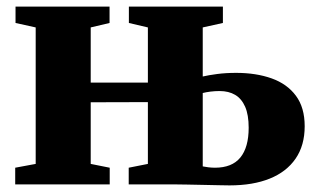

<svg xmlns="http://www.w3.org/2000/svg" viewBox="-20 -558 958 581"><path d="M674.5 3Q665.5 3 643.8 2.5Q622 2 595.8 1.5Q569.5 1 545.8 0.5Q522 0 509 0H369.5V-50.5L427.5 -62V-249L254.5 -248.5V-62L312 -50.5V0H26V-50.5L88 -62V-475L27 -488.5V-538H311.5V-488.5L254.5 -475V-308H427.5V-475L370 -488.5V-538H654.5V-488.5L593.5 -475V-326.5Q610.5 -330.5 636.8 -334Q663 -337.5 694.5 -337.5Q755 -337.5 802 -320.8Q849 -304 875.5 -268.2Q902 -232.5 902 -176Q902 -118 874.5 -78Q847 -38 796.2 -17.5Q745.5 3 674.5 3ZM630.5 -50.5Q682 -50.5 707.2 -81.2Q732.5 -112 732.5 -171.5Q732.5 -210.5 721.8 -235Q711 -259.5 691.5 -271Q672 -282.5 644.5 -282.5Q630.5 -282.5 616.8 -280.8Q603 -279 593.5 -276.5V-54.5Q600 -53 610.2 -51.8Q620.5 -50.5 630.5 -50.5Z"/></svg>

Font: Merriweather 60pt Black
Style: Regular
Weight: 900
Version: Version 2.100